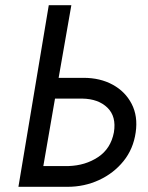

<svg xmlns="http://www.w3.org/2000/svg" viewBox="-20 -720 572 740"><path d="M168 -700H255L206 -420H302Q366 -420 414.5 -393.5Q463 -367 487.5 -319.5Q512 -272 503 -210Q494 -146 456 -99Q418 -52 361.5 -26Q305 0 240 0H51ZM297 -340H192L147 -80H244Q309 -82 358 -114.5Q407 -147 419 -210Q429 -271 394 -305Q359 -339 297 -340Z"/></svg>

Font: Jost*
Style: Italic
Weight: 400
Italic angle: -10°
Version: Version 3.7